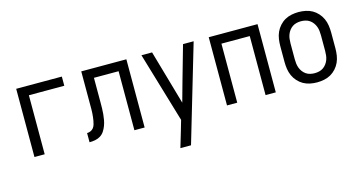

<svg xmlns="http://www.w3.org/2000/svg" viewBox="-78 -863 2656 1414"><g transform="rotate(-15 1250.0 -156.5)"><path d="M96 0V-520H444V-450H174V0Z M516 0V-70Q530 -70 543.5 -76Q557 -82 565.5 -93Q574 -104 578 -118Q582 -132 584.5 -145.5Q587 -159 588.5 -173Q590 -187 591 -201.5Q592 -216 592 -230Q592 -244 592 -258V-520H936V0H858V-450H670V-260Q670 -238 669.5 -216.5Q669 -195 667 -173Q665 -151 661 -129.5Q657 -108 649.5 -88Q642 -68 630 -49.5Q618 -31 599.5 -19.5Q581 -8 559.5 -4Q538 0 516 0Z M1151 215Q1160 185 1169 154.5Q1178 124 1187 94L1210 15L1051 -520H1132L1251 -105L1293 -256L1368 -520H1449L1232 215Z M1564 0V-520H1936V0H1858V-450H1642V0Z M2250 8Q2223 8 2196 2.5Q2169 -3 2146 -16Q2123 -29 2104.5 -49.5Q2086 -70 2075 -94.5Q2064 -119 2060 -146Q2056 -173 2056 -200V-320Q2056 -347 2060 -374Q2064 -401 2075 -425.5Q2086 -450 2104.5 -470.5Q2123 -491 2146 -504Q2169 -517 2196 -522.5Q2223 -528 2250 -528Q2277 -528 2304 -522.5Q2331 -517 2354 -504Q2377 -491 2395.5 -470.5Q2414 -450 2425 -425.5Q2436 -401 2440 -374Q2444 -347 2444 -320V-200Q2444 -173 2440 -146Q2436 -119 2425 -94.5Q2414 -70 2395.5 -49.5Q2377 -29 2354 -16Q2331 -3 2304 2.5Q2277 8 2250 8ZM2250 -62Q2267 -62 2284 -66Q2301 -70 2315 -79.5Q2329 -89 2339.5 -103Q2350 -117 2356 -133Q2362 -149 2364 -166Q2366 -183 2366 -200V-320Q2366 -337 2364 -354Q2362 -371 2356 -387Q2350 -403 2339.5 -417Q2329 -431 2315 -440.5Q2301 -450 2284 -454Q2267 -458 2250 -458Q2233 -458 2216 -454Q2199 -450 2185 -440.5Q2171 -431 2160.5 -417Q2150 -403 2144 -387Q2138 -371 2136 -354Q2134 -337 2134 -320V-200Q2134 -183 2136 -166Q2138 -149 2144 -133Q2150 -117 2160.5 -103Q2171 -89 2185 -79.5Q2199 -70 2216 -66Q2233 -62 2250 -62Z"/></g></svg>

Font: Iosevka NFM
Style: Regular
Weight: 400
Monospace: yes
Designer: Belleve Invis
Foundry: Belleve Invis
Version: Version 29.0.4; ttfautohint (v1.8.4);Nerd Fonts 3.3.0